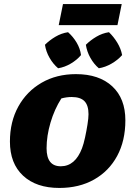

<svg xmlns="http://www.w3.org/2000/svg" viewBox="-20 -916 660 948"><path d="M273 12Q159 12 94 -48.5Q29 -109 29 -217Q29 -315 70.5 -390Q112 -465 185.5 -507.5Q259 -550 355 -550Q469 -550 534 -490Q599 -430 599 -322Q599 -221 558.5 -146Q518 -71 444.5 -29.5Q371 12 273 12ZM280 -95Q351 -95 385 -184Q393 -205 400 -237.5Q407 -270 412 -301.5Q417 -333 417 -352Q417 -396 397 -416.5Q377 -437 334 -437Q309 -437 283 -430Q249 -377 229.5 -311Q210 -245 210 -184Q210 -95 280 -95ZM270 -792 291 -896H581L560 -792ZM267 -579Q243 -599 225 -630Q207 -661 202 -695Q224 -717 253.5 -734.5Q283 -752 316 -757Q341 -735 358.5 -705.5Q376 -676 380 -644Q360 -620 329.5 -602Q299 -584 267 -579ZM468 -579Q444 -599 426.5 -630Q409 -661 404 -695Q426 -717 455.5 -734.5Q485 -752 518 -757Q541 -735 559 -705.5Q577 -676 583 -644Q562 -620 531 -602Q500 -584 468 -579Z"/></svg>

Font: Piazzolla SC ExtraBold
Style: Italic
Weight: 800
Italic angle: -11.3°
Designer: Juan Pablo del Peral
Foundry: Huerta Tipografica
Version: Version 1.330